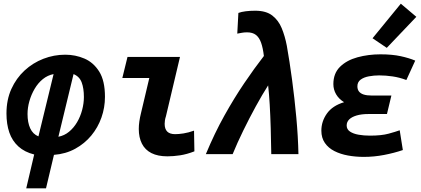

<svg xmlns="http://www.w3.org/2000/svg" viewBox="-20 -834 2280 1039"><path d="M122 185 165 2Q113 -11 79.5 -41.5Q46 -72 30.5 -117Q15 -162 15 -220Q15 -294 41.5 -352.5Q68 -411 113 -452.5Q158 -494 215 -516Q272 -538 333 -538Q388 -538 437 -517Q486 -496 517 -446.5Q548 -397 548 -310Q548 -252 529 -198Q510 -144 474 -100.5Q438 -57 387 -29Q336 -1 272 4L229 185ZM188 -96 270 -433Q238 -427 212 -406Q186 -385 167.5 -353.5Q149 -322 139 -286.5Q129 -251 129 -217Q129 -171 143.5 -139.5Q158 -108 188 -96ZM296 -94Q328 -100 353.5 -121Q379 -142 397 -172.5Q415 -203 424.5 -239Q434 -275 434 -309Q434 -356 422 -388Q410 -420 378 -433Z M886 12Q834 12 799.5 -5.5Q765 -23 748 -56.5Q731 -90 731 -136Q731 -155 734 -176.5Q737 -198 743 -222L788 -412H642L670 -526H954L878 -205Q874 -193 872.5 -182.5Q871 -172 871 -164Q871 -136 885 -122Q899 -108 928 -108Q947 -108 973 -112Q999 -116 1030 -127L1032 -15Q991 1 954.5 6.5Q918 12 886 12Z M1094 0Q1141 -113 1194 -208Q1247 -303 1301.5 -383.5Q1356 -464 1408 -531Q1403 -574 1393 -602.5Q1383 -631 1365 -645Q1347 -659 1317 -659Q1301 -659 1288 -656.5Q1275 -654 1264 -652L1270 -764Q1286 -770 1309.5 -773Q1333 -776 1361 -776Q1420 -776 1453.5 -750Q1487 -724 1504.5 -681.5Q1522 -639 1532 -587Q1547 -503 1560.5 -402.5Q1574 -302 1583.5 -198.5Q1593 -95 1595 0H1448Q1447 -72 1445 -140.5Q1443 -209 1439.5 -268.5Q1436 -328 1431 -372Q1399 -322 1364 -258Q1329 -194 1296.5 -127.5Q1264 -61 1239 0Z M1949 15Q1904 15 1863 7.5Q1822 0 1789.5 -16.5Q1757 -33 1738 -60.5Q1719 -88 1719 -127Q1719 -177 1749 -219.5Q1779 -262 1842 -281Q1814 -298 1799 -323.5Q1784 -349 1784 -379Q1784 -437 1820 -472.5Q1856 -508 1914.5 -524Q1973 -540 2039 -540Q2102 -540 2148 -530Q2194 -520 2227 -506L2179 -401Q2142 -415 2104.5 -420.5Q2067 -426 2032 -426Q2004 -426 1976.5 -421Q1949 -416 1931.5 -403Q1914 -390 1914 -367Q1914 -350 1922.5 -339Q1931 -328 1948 -322.5Q1965 -317 1992 -317H2098L2074 -217H1975Q1936 -217 1909.5 -209Q1883 -201 1869.5 -187.5Q1856 -174 1856 -155Q1856 -134 1874 -122Q1892 -110 1920.5 -105Q1949 -100 1982 -100Q2044 -100 2082.5 -110.5Q2121 -121 2143 -129L2160 -22Q2113 -6 2058.5 4.5Q2004 15 1949 15ZM2073 -575 1996 -627 2149 -814 2233 -743Z"/></svg>

Font: Ubuntu Sans Mono
Style: Italic
Weight: 400
Italic angle: -13.5°
Monospace: yes
Designer: Dalton Maag Ltd
Foundry: Dalton Maag Ltd
Version: Version 1.006